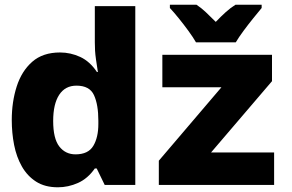

<svg xmlns="http://www.w3.org/2000/svg" viewBox="-20 -786 1240 816"><path d="M226 10Q171 10 133.5 -14Q96 -38 73 -78.5Q50 -119 40 -170Q30 -221 30 -276Q30 -353 51 -418.5Q72 -484 117 -523.5Q162 -563 235 -563Q280 -563 321 -544Q362 -525 392 -480H396Q391 -512 388 -533Q385 -554 384 -570.5Q383 -587 383 -606V-760H555V0H425L391 -70H383Q353 -27 311.5 -8.5Q270 10 226 10ZM301 -130Q355 -130 376.5 -166Q398 -202 398 -259V-273Q398 -341 379.5 -381.5Q361 -422 305 -422Q257 -422 231.5 -383Q206 -344 206 -272Q206 -197 232 -163.5Q258 -130 301 -130ZM655 0V-103L921 -415H670V-553H1136V-441L877 -138H1145V0ZM813 -606Q801 -627 781 -654.5Q761 -682 739.5 -708.5Q718 -735 702 -752V-766H815Q836 -752 855 -734Q874 -716 897 -693Q920 -717 940 -735Q960 -753 981 -766H1092V-752Q1077 -734 1056 -708Q1035 -682 1015 -655Q995 -628 982 -606Z"/></svg>

Font: Noto Sans Mono Black
Style: Regular
Weight: 900
Designer: Monotype Design Team
Foundry: Monotype Imaging Inc.
Version: Version 2.014